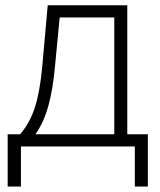

<svg xmlns="http://www.w3.org/2000/svg" viewBox="-20 -550 602 721"><path d="M8.8 -45.9H55.7Q91.8 -87.9 110.8 -146.2Q129.9 -204.6 138.7 -300.8L159.2 -530.3H458V-45.9H535.2V150.4H486.3V0H58.6V150.4H8.8ZM409.2 -45.9V-484.4H204.1L186.5 -300.8Q178.7 -214.4 161.6 -152.6Q144.5 -90.8 113.3 -45.9Z"/></svg>

Font: Pretendard GOV ExtraLight
Style: Regular
Weight: 200
Designer: Base glyphs from Inter by Rasmus Andersson; Hangeul glyphs from Noto Sans CJK(Source Han Sans) by Jang Soo-young and Kan
Foundry: Kil Hyung-jin
Version: Version 1.309